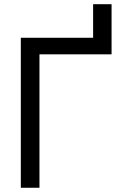

<svg xmlns="http://www.w3.org/2000/svg" viewBox="-20 -885 586 905"><path d="M78.1 -707H418.9V-865.2H505.9V-628.9H166V0H78.1Z"/></svg>

Font: Pretendard GOV Variable
Style: Regular
Weight: 400
Designer: Base glyphs from Inter by Rasmus Andersson; Hangul glyphs from Noto Sans CJK(Source Han Sans) by Jang Soo-young and Kang
Foundry: Kil Hyung-jin
Version: Version 1.307;Glyphs 3.2 (3192)